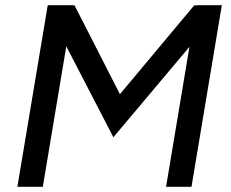

<svg xmlns="http://www.w3.org/2000/svg" viewBox="-20 -720 890 740"><path d="M47 0 164 -700H262L145 0ZM417 -191 170 -668 215 -686 267 -700 479 -285ZM417 -191 382 -285 729 -700 779 -686 819 -669ZM620 0 737 -700H835L718 0Z"/></svg>

Font: Figtree Light Medium
Style: Italic
Weight: 500
Italic angle: -9.5°
Version: Version 2.000